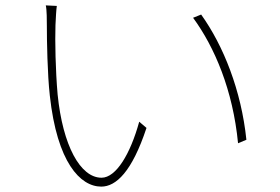

<svg xmlns="http://www.w3.org/2000/svg" viewBox="-20 -701 1040 713"><path d="M191 -679 150 -681C154 -665 154 -624 154 -605C154 -550 156 -426 165 -346C192 -98 278 -8 356 -8C411 -8 470 -63 524 -226L497 -249C464 -129 411 -41 357 -41C278 -41 213 -161 194 -350C186 -441 184 -549 186 -608C187 -632 189 -667 191 -679ZM727 -647 697 -635C777 -526 845 -366 864 -169L895 -182C876 -365 810 -531 727 -647Z"/></svg>

Font: Genne Gothic ExtraLight
Style: Regular
Weight: 250
Designer: Ryoko NISHIZUKA (kana & ideographs); Paul D. Hunt (Latin, Greek & Cyrillic); Wenlong ZHANG (bopomofo); Sandoll Communica
Foundry: Adobe Systems Incorporated
Version: Version 1.004;PS 1.004;hotconv 16.6.51;makeotf.lib2.5.65220